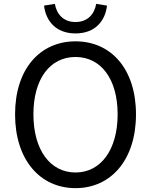

<svg xmlns="http://www.w3.org/2000/svg" viewBox="-20 -961 782 994"><path d="M371 13C555 13 684 -134 684 -369C684 -604 555 -747 371 -747C187 -747 58 -604 58 -369C58 -134 187 13 371 13ZM371 -68C239 -68 153 -186 153 -369C153 -553 239 -666 371 -666C502 -666 589 -553 589 -369C589 -186 502 -68 371 -68ZM371 -788C474 -788 525 -854 534 -932L478 -941C469 -889 435 -847 371 -847C307 -847 273 -889 264 -941L208 -932C217 -854 268 -788 371 -788Z"/></svg>

Font: Noto Sans JP Regular
Style: Regular
Weight: 400
Designer: Ryoko NISHIZUKA (kana & ideographs); Paul D. Hunt (Latin, Greek & Cyrillic); Wenlong ZHANG (bopomofo); Sandoll Communica
Foundry: Adobe Systems Incorporated
Version: Version 1.004;PS 1.004;hotconv 1.0.82;makeotf.lib2.5.63406